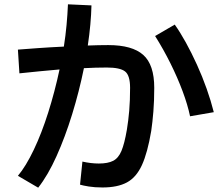

<svg xmlns="http://www.w3.org/2000/svg" viewBox="-20 -827 1040 890"><path d="M157 43 63 -12Q100 -56 136.5 -132.5Q173 -209 203.5 -305.5Q234 -402 256 -505Q210 -501 163 -496.5Q116 -492 70 -487L63 -597Q100 -600 156.5 -604Q213 -608 276 -611Q284 -662 288.5 -711Q293 -760 295 -807L404 -802Q402 -717 387 -616Q412 -617 436 -617.5Q460 -618 482 -618Q593 -618 644 -572.5Q695 -527 695 -420Q695 -360 691 -310.5Q687 -261 681 -220Q664 -119 638 -62Q612 -5 568.5 18.5Q525 42 455 42Q419 42 391.5 37.5Q364 33 351 29L362 -78Q402 -69 438 -69Q480 -69 504.5 -81.5Q529 -94 543 -127.5Q557 -161 568 -225Q575 -267 579 -314Q583 -361 583 -420Q583 -478 559.5 -496Q536 -514 475 -514Q425 -514 369 -511Q347 -403 314.5 -297.5Q282 -192 242 -103Q202 -14 157 43ZM861 -288Q850 -341 826.5 -404Q803 -467 770.5 -532.5Q738 -598 699 -660L790 -713Q815 -678 841.5 -630Q868 -582 893 -527Q918 -472 938 -415.5Q958 -359 971 -307Z"/></svg>

Font: Murecho Medium
Style: Regular
Weight: 500
Designer: Neil Summerour
Foundry: Positype
Version: Version 1.010; ttfautohint (v1.8.3)